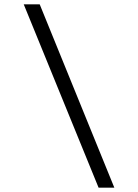

<svg xmlns="http://www.w3.org/2000/svg" viewBox="-20 -780 640 890"><path d="M437 90 90 -760H164L510 90Z"/></svg>

Font: DM Mono Light
Style: Regular
Weight: 300
Designer: Colophon Foundry
Foundry: Colophon Foundry
Version: Version 1.000; ttfautohint (v1.8.2.53-6de2)